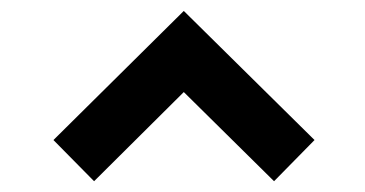

<svg xmlns="http://www.w3.org/2000/svg" viewBox="-20 -654 667 351"><path d="M316 -634 555 -398 481 -322.7 316 -485.7 152 -322.7 77.7 -398Z"/></svg>

Font: Nata Sans
Style: Regular
Weight: 400
Designer: Daniel Uzquiano Cruz
Version: Version 1.001